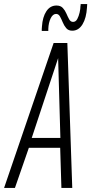

<svg xmlns="http://www.w3.org/2000/svg" viewBox="-48 -918 446 938"><path d="M-28 0 214 -708H281L305 0H252L246 -196H93L25 0ZM107 -244H247L236 -634ZM156 -767Q156 -772 156 -776Q156 -780 157 -789Q160 -835 178.5 -863Q197 -891 228 -891Q248 -891 259 -879Q270 -867 276.5 -851.5Q283 -836 290 -823.5Q297 -811 309 -811Q322 -811 329.5 -825Q337 -839 341 -857Q345 -875 345 -888Q346 -890 346 -893Q346 -896 346 -898H378Q378 -891 377 -882Q374 -830 355 -799Q336 -768 305 -768Q286 -768 275.5 -780.5Q265 -793 258.5 -809Q252 -825 245 -837.5Q238 -850 226 -850Q210 -850 199.5 -828.5Q189 -807 188 -777Q188 -771 188 -770Q188 -769 188 -767Z"/></svg>

Font: Georama Condensed Light
Style: Italic
Weight: 300
Width: 3
Italic angle: -9°
Designer: Jean-Baptiste Levee
Foundry: Production Type
Version: Version 1.000